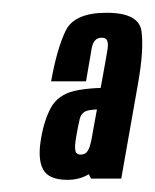

<svg xmlns="http://www.w3.org/2000/svg" viewBox="-20 -702 248 308"><path d="M126 -415.5 122.5 -422.5Q107.5 -413.5 88 -413.5Q58 -413.5 49 -430.5Q40 -447.5 46 -480.5Q51 -510 62 -529.8Q73 -549.5 98.5 -556Q115 -560 141.5 -561L142.5 -566.5Q149.5 -604.5 152.5 -623Q154.5 -635 150 -639.5Q147.5 -641.5 143 -641.5Q130 -641.5 127 -624Q124 -606.5 118 -571.5H62Q71.5 -624.5 85.5 -653Q99.5 -681.5 151 -681.5Q203 -681.5 207 -651.8Q211 -622 201.5 -568.5L174.5 -415.5ZM128.5 -488 135.5 -526.5Q127 -526 122 -525Q110.5 -522.5 107.8 -510.8Q105 -499 102.5 -484Q99.5 -468 100.8 -461Q102 -454 109.5 -454Q117.5 -454 121.5 -461.2Q125.5 -468.5 128.5 -488Z"/></svg>

Font: Anybody UltraCondensed Medium
Style: Italic
Weight: 500
Width: 1
Italic angle: -10°
Designer: Tyler Finck
Foundry: Etcetera Type Company
Version: Version 1.010; ttfautohint (v1.8.3) -l 8 -r 50 -G 200 -x 14 